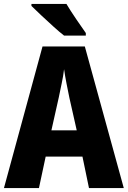

<svg xmlns="http://www.w3.org/2000/svg" viewBox="-20 -951 646 971"><path d="M368 -292H240L277 -457Q284 -492 292 -529Q300 -566 304 -601Q309 -566 316.5 -528Q324 -490 331 -456ZM430 0H606L409 -716H195L0 0H177L211 -159H397ZM316 -931H139V-921Q157 -903 188 -874Q219 -845 251 -816Q283 -787 304 -771H414V-784Q396 -809 365.5 -854Q335 -899 316 -931Z"/></svg>

Font: Noto Sans Display SemiCondensed Extra
Style: Regular
Weight: 800
Width: 4
Designer: Monotype Design Team
Foundry: Monotype Imaging Inc.
Version: Version 1.900